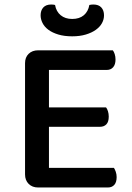

<svg xmlns="http://www.w3.org/2000/svg" viewBox="-20 -830 584 851"><path d="M149 1Q123 1 107 -15Q91 -31 91 -57V-550Q91 -576 107 -591.5Q123 -607 149 -607H480Q485 -601 488.5 -590Q492 -579 492 -566Q492 -544 481.5 -532Q471 -520 453 -520H197V-354H450Q455 -348 458.5 -337Q462 -326 462 -313Q462 -290 451.5 -279Q441 -268 423 -268H197V-86H485Q489 -80 493 -69Q497 -58 497 -45Q497 -22 486.5 -10.5Q476 1 458 1ZM300 -746Q332 -746 351.5 -762.5Q371 -779 376 -808Q381 -809 385 -809.5Q389 -810 394 -810Q417 -810 429 -797Q441 -784 441 -762Q441 -744 432 -727.5Q423 -711 405 -698Q387 -685 360.5 -677Q334 -669 300 -669Q265 -669 238.5 -677Q212 -685 194.5 -698Q177 -711 168.5 -728Q160 -745 160 -762Q160 -784 172 -797Q184 -810 207 -810Q212 -810 216 -809.5Q220 -809 224 -808Q229 -779 249 -762.5Q269 -746 300 -746Z"/></svg>

Font: Baloo Thambi 2 Medium
Style: Regular
Weight: 500
Designer: Aadarsh Rajan and Ek Type
Foundry: Ek Type
Version: Version 1.640;hotconv 1.0.111;makeotfexe 2.5.65597; ttfautoh